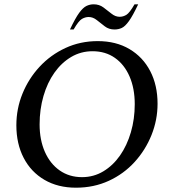

<svg xmlns="http://www.w3.org/2000/svg" viewBox="-20 -862 808 892"><path d="M333 10Q249 10 186.5 -26.5Q124 -63 90 -128.5Q56 -194 56 -280Q56 -357 84.5 -427Q113 -497 164 -552Q215 -607 284 -639Q353 -671 434 -671Q519 -671 581.5 -634Q644 -597 678 -531.5Q712 -466 712 -380Q712 -305 684 -235Q656 -165 605.5 -109.5Q555 -54 485.5 -22Q416 10 333 10ZM361 -39Q415 -39 460 -66Q505 -93 537.5 -139.5Q570 -186 588 -247.5Q606 -309 606 -378Q606 -451 582 -506.5Q558 -562 514 -593Q470 -624 410 -624Q356 -624 311 -597.5Q266 -571 233 -524.5Q200 -478 182 -416Q164 -354 164 -284Q164 -212 188.5 -156.5Q213 -101 257.5 -70Q302 -39 361 -39ZM305 -725Q330 -778 348 -802.5Q366 -827 382 -834.5Q398 -842 415 -842Q441 -842 460.5 -827.5Q480 -813 498 -798.5Q516 -784 536 -784Q552 -784 567 -793Q582 -802 605 -842H622Q597 -789 579 -764Q561 -739 545.5 -732Q530 -725 512 -725Q486 -725 467 -739.5Q448 -754 430 -768.5Q412 -783 392 -783Q376 -783 360.5 -774Q345 -765 322 -725Z"/></svg>

Font: Spectral SC Medium
Style: Italic
Weight: 500
Italic angle: -10°
Designer: Jean-Baptiste Levee
Foundry: Production Type
Version: Version 2.001